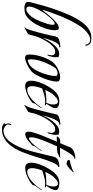

<svg xmlns="http://www.w3.org/2000/svg" viewBox="498 -1230 979 2016"><g transform="rotate(90 988.0 -221.5)"><path d="M68 12Q53 12 37.5 10Q22 8 11 0Q0 -8 0 -27Q0 -37 2 -46.5Q4 -56 6 -65Q18 -112 40.5 -191.5Q63 -271 95 -356Q108 -391 126.5 -435Q145 -479 169 -524Q193 -569 224 -607Q255 -645 292.5 -668Q330 -691 376 -691Q426 -691 442.5 -673Q459 -655 459 -636Q459 -628 453.5 -626Q448 -624 448 -631Q448 -652 431.5 -665.5Q415 -679 391 -679Q370 -679 345.5 -663.5Q321 -648 300 -627.5Q279 -607 267 -591Q234 -546 204.5 -488.5Q175 -431 151 -372Q127 -313 109.5 -263Q92 -213 83 -183V-179Q83 -177 84 -176L87 -179Q99 -195 121.5 -223Q144 -251 170.5 -280Q197 -309 224 -329Q251 -349 272 -349Q288 -349 292.5 -336.5Q297 -324 297 -311Q297 -265 279 -210Q261 -155 232 -105.5Q203 -56 169 -25Q147 -4 123 4Q99 12 68 12ZM77 -8Q96 -8 116 -24Q136 -40 147 -53Q161 -69 177 -98.5Q193 -128 207 -163.5Q221 -199 230.5 -231Q240 -263 240 -283Q240 -290 238 -298Q236 -306 228 -306Q218 -306 201.5 -292.5Q185 -279 167.5 -260Q150 -241 136 -223Q122 -205 116 -196Q104 -178 88 -149Q72 -120 60 -89.5Q48 -59 48 -38Q48 -8 77 -8Z M269 13Q267 13 267 12Q267 8 270.5 4.5Q274 1 276 -2Q285 -17 296.5 -53.5Q308 -90 319.5 -134Q331 -178 340.5 -216.5Q350 -255 354 -275Q356 -283 358.5 -296Q361 -309 365 -322Q369 -335 374 -339Q383 -347 401 -353Q419 -359 437.5 -362.5Q456 -366 468 -366Q470 -366 473 -364Q476 -362 477 -360L478 -357Q477 -354 475 -354.5Q473 -355 471 -355Q452 -355 436 -333.5Q420 -312 408 -281Q396 -250 387.5 -221.5Q379 -193 376 -179Q386 -202 402.5 -231.5Q419 -261 441 -288.5Q463 -316 489 -334.5Q515 -353 544 -353Q548 -353 557.5 -351.5Q567 -350 575.5 -346.5Q584 -343 584 -338L583 -337H582L576 -339Q579 -332 580 -325Q581 -318 581 -311Q581 -305 577.5 -285Q574 -265 568.5 -247.5Q563 -230 557 -230Q553 -230 553 -233Q553 -238 556.5 -249.5Q560 -261 560 -271Q560 -289 551 -300Q542 -311 524 -311Q494 -311 466 -285.5Q438 -260 415 -222.5Q392 -185 376 -147Q360 -109 354 -85Q350 -72 347 -51.5Q344 -31 332 -23Q329 -22 313.5 -13Q298 -4 283.5 4.5Q269 13 269 13Z M586 5Q567 5 559.5 -5.5Q552 -16 552 -43Q552 -82 562 -125Q572 -168 589 -208.5Q606 -249 627 -279Q643 -301 670 -320Q697 -339 728 -351Q759 -363 786 -363Q795 -363 808 -360.5Q821 -358 828 -352Q833 -348 834.5 -341Q836 -334 836 -328Q836 -302 827.5 -267.5Q819 -233 805 -197Q791 -161 775 -129.5Q759 -98 743 -77Q734 -65 714 -50.5Q694 -36 670.5 -23.5Q647 -11 624 -3Q601 5 586 5ZM613 -23Q660 -33 689 -68Q712 -95 732 -139Q752 -183 764.5 -230Q777 -277 777 -312Q777 -315 776.5 -322Q776 -329 773 -330Q761 -336 746 -336Q736 -336 720 -329.5Q704 -323 696 -315Q691 -310 686.5 -301.5Q682 -293 678 -287Q659 -257 641.5 -217Q624 -177 613 -135Q602 -93 602 -56Q602 -44 604.5 -34.5Q607 -25 613 -23Z M885 4Q827 4 827 -55Q827 -99 845 -149.5Q863 -200 892 -246.5Q921 -293 953 -322Q991 -355 1042 -355Q1054 -355 1071.5 -352Q1089 -349 1102 -340.5Q1115 -332 1115 -316Q1115 -293 1098 -263.5Q1081 -234 1067 -216Q1072 -215 1079.5 -213Q1087 -211 1087 -205Q1087 -202 1082 -202Q1073 -202 1064 -204Q1055 -206 1046 -206Q1012 -206 976.5 -196Q941 -186 909 -175Q899 -151 891.5 -122Q884 -93 884 -67Q884 -48 891.5 -33Q899 -18 921 -18Q948 -18 976.5 -33.5Q1005 -49 1031.5 -73.5Q1058 -98 1079 -125Q1100 -152 1112 -174Q1113 -173 1113 -170Q1113 -161 1102 -145.5Q1091 -130 1079.5 -115Q1068 -100 1066 -93Q1065 -86 1062.5 -81Q1060 -76 1057 -70Q1040 -53 1008.5 -35.5Q977 -18 943.5 -7Q910 4 885 4ZM923 -207Q949 -212 974.5 -215Q1000 -218 1026 -218Q1034 -218 1042 -218Q1050 -218 1058 -217Q1066 -234 1071.5 -254Q1077 -274 1077 -293Q1077 -308 1071 -323.5Q1065 -339 1045 -339Q1026 -339 1006.5 -323Q987 -307 975 -294Q959 -275 946.5 -252.5Q934 -230 923 -207Z M1084 13Q1082 13 1082 12Q1082 8 1085.5 4.5Q1089 1 1091 -2Q1100 -17 1111.5 -53.5Q1123 -90 1134.5 -134Q1146 -178 1155.5 -216.5Q1165 -255 1169 -275Q1171 -283 1173.5 -296Q1176 -309 1180 -322Q1184 -335 1189 -339Q1198 -347 1216 -353Q1234 -359 1252.5 -362.5Q1271 -366 1283 -366Q1285 -366 1288 -364Q1291 -362 1292 -360L1293 -357Q1292 -354 1290 -354.5Q1288 -355 1286 -355Q1267 -355 1251 -333.5Q1235 -312 1223 -281Q1211 -250 1202.5 -221.5Q1194 -193 1191 -179Q1201 -202 1217.5 -231.5Q1234 -261 1256 -288.5Q1278 -316 1304 -334.5Q1330 -353 1359 -353Q1363 -353 1372.5 -351.5Q1382 -350 1390.5 -346.5Q1399 -343 1399 -338L1398 -337H1397L1391 -339Q1394 -332 1395 -325Q1396 -318 1396 -311Q1396 -305 1392.5 -285Q1389 -265 1383.5 -247.5Q1378 -230 1372 -230Q1368 -230 1368 -233Q1368 -238 1371.5 -249.5Q1375 -261 1375 -271Q1375 -289 1366 -300Q1357 -311 1339 -311Q1309 -311 1281 -285.5Q1253 -260 1230 -222.5Q1207 -185 1191 -147Q1175 -109 1169 -85Q1165 -72 1162 -51.5Q1159 -31 1147 -23Q1144 -22 1128.5 -13Q1113 -4 1098.5 4.5Q1084 13 1084 13Z M1390 3Q1374 3 1368 -5Q1362 -13 1362 -28Q1362 -54 1374 -93.5Q1386 -133 1404 -177.5Q1422 -222 1439.5 -262.5Q1457 -303 1468 -329Q1455 -328 1442 -328Q1429 -328 1415 -327Q1413 -329 1413 -331Q1413 -337 1421 -345Q1429 -353 1439.5 -358.5Q1450 -364 1455 -364H1483Q1493 -388 1503.5 -412Q1514 -436 1523 -460Q1528 -473 1534.5 -481.5Q1541 -490 1553 -498Q1570 -509 1595 -516Q1620 -523 1639 -523Q1641 -523 1643.5 -521Q1646 -519 1647 -518V-514Q1647 -511 1644.5 -512Q1642 -513 1640 -513Q1628 -513 1612 -493.5Q1596 -474 1579 -447Q1562 -420 1549.5 -395.5Q1537 -371 1532 -362H1572Q1588 -362 1604 -362.5Q1620 -363 1636 -365L1637 -363Q1636 -363 1636 -362Q1636 -361 1635 -361Q1632 -358 1620 -351.5Q1608 -345 1596 -340Q1584 -335 1579 -334Q1563 -332 1547.5 -331Q1532 -330 1516 -330Q1506 -308 1490 -272Q1474 -236 1458 -195.5Q1442 -155 1431.5 -118.5Q1421 -82 1421 -58Q1421 -52 1423 -44Q1425 -36 1433 -36Q1440 -36 1447 -41Q1469 -54 1490.5 -76.5Q1512 -99 1530.5 -125.5Q1549 -152 1560 -174Q1562 -173 1562 -170Q1562 -164 1555 -152.5Q1548 -141 1539 -128Q1530 -115 1522.5 -105Q1515 -95 1515 -93Q1514 -85 1511.5 -81.5Q1509 -78 1506 -70Q1493 -58 1473 -40.5Q1453 -23 1431 -10Q1409 3 1390 3Z M1698 -430Q1690 -430 1674 -436.5Q1658 -443 1658 -453Q1658 -455 1659 -456Q1664 -466 1681 -468Q1698 -470 1708 -474Q1727 -482 1746.5 -487Q1766 -492 1782 -505Q1784 -504 1785.5 -503.5Q1787 -503 1787 -501Q1787 -497 1778.5 -490Q1770 -483 1767 -478Q1763 -472 1749 -460.5Q1735 -449 1720 -439.5Q1705 -430 1698 -430ZM1339 248Q1329 248 1317.5 246.5Q1306 245 1298 241Q1294 239 1284 233Q1274 227 1274 222Q1274 217 1278.5 217.5Q1283 218 1283 212Q1283 205 1279 196.5Q1275 188 1275 178Q1275 172 1278.5 161Q1282 150 1290 150Q1292 150 1292 154Q1292 161 1289 168.5Q1286 176 1286 184Q1286 195 1297.5 206.5Q1309 218 1324 225Q1339 232 1349 232Q1389 232 1421 209Q1453 186 1478 149Q1503 112 1522 68.5Q1541 25 1554 -16.5Q1567 -58 1575 -89Q1588 -140 1600 -191.5Q1612 -243 1625 -294Q1628 -307 1632.5 -315Q1637 -323 1647 -332Q1661 -344 1683.5 -349.5Q1706 -355 1724 -355Q1726 -355 1729.5 -354Q1733 -353 1733 -350Q1733 -346 1734.5 -345Q1736 -344 1734 -344Q1722 -344 1709 -326.5Q1696 -309 1684.5 -282Q1673 -255 1663 -226Q1653 -197 1646 -173.5Q1639 -150 1636 -141Q1629 -119 1622 -96.5Q1615 -74 1607 -51Q1596 -19 1584 13.5Q1572 46 1557 77Q1537 120 1505.5 159.5Q1474 199 1432.5 223.5Q1391 248 1339 248Z M1746 4Q1688 4 1688 -55Q1688 -99 1706 -149.5Q1724 -200 1753 -246.5Q1782 -293 1814 -322Q1852 -355 1903 -355Q1915 -355 1932.5 -352Q1950 -349 1963 -340.5Q1976 -332 1976 -316Q1976 -293 1959 -263.5Q1942 -234 1928 -216Q1933 -215 1940.5 -213Q1948 -211 1948 -205Q1948 -202 1943 -202Q1934 -202 1925 -204Q1916 -206 1907 -206Q1873 -206 1837.5 -196Q1802 -186 1770 -175Q1760 -151 1752.5 -122Q1745 -93 1745 -67Q1745 -48 1752.5 -33Q1760 -18 1782 -18Q1809 -18 1837.5 -33.5Q1866 -49 1892.5 -73.5Q1919 -98 1940 -125Q1961 -152 1973 -174Q1974 -173 1974 -170Q1974 -161 1963 -145.5Q1952 -130 1940.5 -115Q1929 -100 1927 -93Q1926 -86 1923.5 -81Q1921 -76 1918 -70Q1901 -53 1869.5 -35.5Q1838 -18 1804.5 -7Q1771 4 1746 4ZM1784 -207Q1810 -212 1835.5 -215Q1861 -218 1887 -218Q1895 -218 1903 -218Q1911 -218 1919 -217Q1927 -234 1932.5 -254Q1938 -274 1938 -293Q1938 -308 1932 -323.5Q1926 -339 1906 -339Q1887 -339 1867.5 -323Q1848 -307 1836 -294Q1820 -275 1807.5 -252.5Q1795 -230 1784 -207Z"/></g></svg>

Font: Beau Rivage
Style: Regular
Weight: 400
Designer: Robert E. Leuschke
Foundry: Robert E. Leuschke
Version: Version 1.010; ttfautohint (v1.8.3)